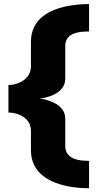

<svg xmlns="http://www.w3.org/2000/svg" viewBox="-20 -740 510 968"><path d="M429 209V71Q413.5 71 393 69.2Q372.5 67.5 353.5 60.2Q334.5 53 321.8 37.2Q309 21.5 309 -5.5V-140Q309 -166.5 296.5 -185Q284 -203.5 265.2 -214.8Q246.5 -226 227.2 -232.2Q208 -238.5 194.8 -240.8Q181.5 -243 180 -242.5Q181.5 -243.5 194.8 -245.5Q208 -247.5 227.2 -253.2Q246.5 -259 265.5 -270.5Q284.5 -282 296.8 -300.5Q309 -319 309 -345.5V-506Q309 -534 321.8 -549.2Q334.5 -564.5 353.5 -571.2Q372.5 -578 393 -579.8Q413.5 -581.5 429 -581.5V-719.5Q384.5 -719.5 341.2 -713Q298 -706.5 261.2 -693.2Q224.5 -680 196.2 -657.8Q168 -635.5 152 -603.5Q136 -571.5 136 -528V-405.5Q136 -376.5 119.5 -355.2Q103 -334 76.8 -322.8Q50.5 -311.5 22.5 -311.5V-172.5Q50.5 -172.5 76.8 -162Q103 -151.5 119.5 -130.8Q136 -110 136 -80.5V17Q136 59 151.8 91.2Q167.5 123.5 195.8 145.8Q224 168 261.2 182Q298.5 196 341.5 202.5Q384.5 209 429 209Z"/></svg>

Font: Anybody SemiExpanded ExtraBold
Style: Regular
Weight: 800
Width: 6
Version: Version 1.113;gftools[0.9.25]